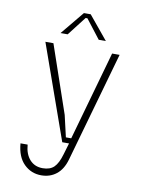

<svg xmlns="http://www.w3.org/2000/svg" viewBox="-99 -791 798 1060"><g transform="rotate(10 300.0 -261.5)"><path d="M208 160Q249 160 271.5 138Q294 116 309 64L328 0H290L102 -530H147L277 -151L305 -30H335L476 -530H518L343 88Q327 144 291.5 172Q256 200 207 200Q150 200 110 160.5Q70 121 64 46H104Q108 99 135.5 129.5Q163 160 208 160ZM176 -592 284 -723H322L430 -592H390L308 -698H298L216 -592Z"/></g></svg>

Font: Fliege Mono Thin
Style: Regular
Weight: 100
Version: Version 0.020;Glyphs 3.3 (3306)